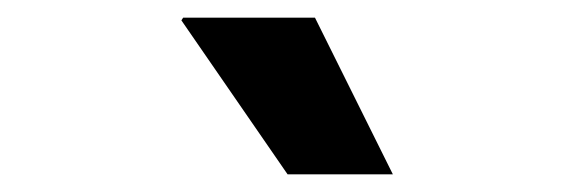

<svg xmlns="http://www.w3.org/2000/svg" viewBox="-20 -781 649 217"><path d="M305 -584 185 -758 187 -761H336L424 -584Z"/></svg>

Font: Chivo Medium ExtraBold
Style: Regular
Weight: 800
Version: Version 2.002